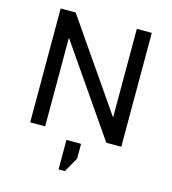

<svg xmlns="http://www.w3.org/2000/svg" viewBox="-131 -807 1023 1140"><g transform="rotate(15 380.0 -237.0)"><path d="M100 0V-700H192L568 -155V-700H660V0H568L192 -545V0ZM335 226V45H425V136L374 226Z"/></g></svg>

Font: Golos Text
Style: Regular
Weight: 400
Designer: A.Korolkova, Vitaly Kuzmin
Foundry: ParaType Ltd
Version: Version 2.004